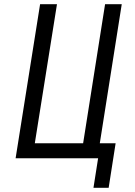

<svg xmlns="http://www.w3.org/2000/svg" viewBox="-20 -750 640 910"><path d="M423 140H495L528 -71H453L557 -730H478L374 -71H145L250 -730H170L54 0H445Z"/></svg>

Font: JetBrains Mono Light
Style: Italic
Weight: 336
Italic angle: -9°
Monospace: yes
Designer: Philipp Nurullin, Konstantin Bulenkov
Foundry: JetBrains
Version: Version 2.305